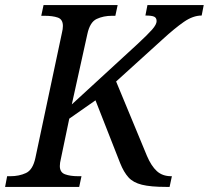

<svg xmlns="http://www.w3.org/2000/svg" viewBox="-41 -734 820 754"><path d="M-21 0 -13 -42H0Q34 -42 61 -54.5Q88 -67 98 -114L202 -604Q206 -620 206 -632Q206 -658 186 -665Q166 -672 134 -672H121L130 -714H421L412 -672H399Q365 -672 338.5 -659.5Q312 -647 302 -600L241 -324L499 -561Q539 -598 556.5 -618Q574 -638 574 -651Q574 -664 564.5 -668.5Q555 -673 530 -673L538 -714H759L751 -673Q717 -673 681 -648Q645 -623 597 -579L415 -414L536 -122Q553 -82 575 -62Q597 -42 631 -42H634L625 0H611Q551 0 516.5 -8.5Q482 -17 463.5 -37.5Q445 -58 431 -93L334 -340L231 -268L198 -110Q194 -94 194 -82Q194 -57 214.5 -49.5Q235 -42 266 -42H279L270 0Z"/></svg>

Font: NotoSerif-Italic
Style: Regular
Weight: 400
Italic angle: -12°
Designer: Monotype Design Team
Foundry: Monotype Imaging Inc.
Version: Version 2.007; ttfautohint (v1.8) -l 8 -r 50 -G 200 -x 14 -D